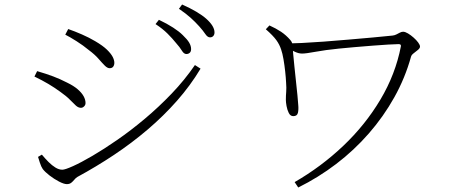

<svg xmlns="http://www.w3.org/2000/svg" viewBox="-20 -813 2040 853"><path d="M762 -622Q746 -642 724.5 -663.5Q703 -685 671 -706L686 -725Q722 -708 749 -690.5Q776 -673 792 -657Q812 -638 820.5 -623.5Q829 -609 829 -595Q829 -584 823 -578.5Q817 -573 808 -573Q797 -573 788 -588Q779 -603 762 -622ZM865 -696Q847 -716 827 -734Q807 -752 775 -774L789 -793Q825 -777 852 -761Q879 -745 896 -730Q933 -697 933 -669Q933 -659 927.5 -653Q922 -647 913 -647Q902 -647 892 -662Q882 -677 865 -696ZM270 -659 283 -684Q312 -674 344 -660Q376 -646 403 -630Q437 -610 455 -592.5Q473 -575 480.5 -560.5Q488 -546 488 -534Q488 -524 483 -517Q478 -510 467 -510Q457 -510 445.5 -521.5Q434 -533 417.5 -552Q401 -571 374 -591Q350 -611 320 -630Q290 -649 270 -659ZM846 -524 871 -508Q826 -433 766.5 -365.5Q707 -298 636 -237.5Q565 -177 486 -124.5Q407 -72 324 -27Q317 -23 310.5 -15Q304 -7 296.5 -1Q289 5 277 5Q264 5 242 -6.5Q220 -18 200 -33.5Q180 -49 170 -62Q163 -72 157 -90.5Q151 -109 149 -116L166 -126Q181 -108 196 -93Q211 -78 226.5 -68.5Q242 -59 257 -59Q269 -59 304.5 -75Q340 -91 390.5 -120.5Q441 -150 501 -191.5Q561 -233 623 -285Q685 -337 742.5 -397Q800 -457 846 -524ZM133 -473 145 -497Q186 -485 216.5 -473.5Q247 -462 278 -446Q307 -432 325 -416.5Q343 -401 351.5 -385.5Q360 -370 360 -355Q360 -349 357 -344.5Q354 -340 349.5 -337Q345 -334 340 -334Q328 -334 317 -344Q306 -354 290.5 -370Q275 -386 248 -405Q222 -424 195 -440Q168 -456 133 -473Z M1177 -700Q1206 -687 1228.5 -672Q1251 -657 1270 -635Q1276 -628 1278 -621Q1280 -614 1280 -605Q1280 -598 1282.5 -574Q1285 -550 1288 -517.5Q1291 -485 1295 -451Q1299 -417 1301.5 -389Q1304 -361 1305 -347Q1307 -326 1303.5 -311.5Q1300 -297 1283 -297Q1270 -297 1263 -311Q1256 -325 1253 -342Q1250 -359 1250 -369Q1250 -389 1251.5 -405Q1253 -421 1251 -447Q1250 -468 1247 -495.5Q1244 -523 1239.5 -549.5Q1235 -576 1229 -593Q1222 -615 1207.5 -635Q1193 -655 1161 -683ZM1259 -620Q1279 -620 1321 -622Q1363 -624 1417 -628Q1471 -632 1528 -637Q1585 -642 1636.5 -646.5Q1688 -651 1724 -655Q1733 -656 1741 -660Q1749 -664 1756.5 -668Q1764 -672 1771 -672Q1780 -672 1792.5 -664.5Q1805 -657 1817.5 -646Q1830 -635 1838 -624Q1846 -613 1846 -606Q1846 -599 1837 -591.5Q1828 -584 1818 -576.5Q1808 -569 1806 -561Q1780 -467 1732 -381Q1684 -295 1618.5 -220Q1553 -145 1473.5 -84.5Q1394 -24 1305 20L1289 -4Q1407 -72 1505 -165Q1603 -258 1670 -370.5Q1737 -483 1761 -607Q1762 -612 1759.5 -614.5Q1757 -617 1751 -617Q1736 -617 1704.5 -615Q1673 -613 1633.5 -610Q1594 -607 1554.5 -603.5Q1515 -600 1485 -597Q1425 -591 1382 -583Q1339 -575 1322 -575Q1307 -575 1290 -583Q1273 -591 1259 -599Z"/></svg>

Font: Noto Serif KR
Style: Regular
Weight: 200
Designer: Ryoko NISHIZUKA 西塚涼子 (kana & ideographs); Frank Grießhammer (Latin, Greek & Cyrillic); Wenlong ZHANG 张文龙 (bopomofo); San
Foundry: Adobe
Version: Version 2.001;hotconv 1.1.0;makeotfexe 2.6.0